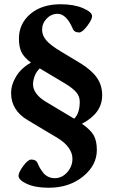

<svg xmlns="http://www.w3.org/2000/svg" viewBox="-20 -694 537 911"><path d="M210.9 196.8Q147.5 196.8 107.7 178.5Q67.9 160.2 67.9 140.1Q67.9 124 90.3 93.5Q112.8 63 128.4 63Q151.9 63 159.2 82Q164.6 94.7 169.7 103.5Q174.8 112.3 184.6 125Q194.3 137.7 208.5 144.5Q222.7 151.4 240.2 151.4Q273.9 151.4 298.8 123.5Q323.7 95.7 323.7 59.1Q323.7 32.7 305.9 7.3Q288.1 -18.1 253.4 -39.1L110.4 -124.5Q32.7 -171.4 32.7 -252Q32.7 -292.5 56.9 -332Q81.1 -371.6 127 -397Q94.7 -420.9 82.3 -445.8Q69.8 -470.7 69.8 -510.7Q69.8 -581.5 124 -627.7Q178.2 -673.8 267.6 -673.8Q330.6 -673.8 373.8 -655.3Q417 -636.7 417 -617.2Q417 -601.6 393.8 -570.8Q370.6 -540 355.5 -540Q331.5 -540 324.7 -559.1Q294.4 -628.4 253.4 -628.4Q223.1 -628.4 201.4 -605.7Q179.7 -583 179.7 -552.7Q179.7 -525.9 199.5 -502.7Q219.2 -479.5 269 -449.7L357.4 -396.5Q413.1 -362.8 439 -326.4Q464.8 -290 464.8 -241.7Q464.8 -156.7 368.7 -106.9Q411.1 -77.1 425.3 -50.8Q439.5 -24.4 439.5 17.6Q439.5 90.3 373.8 143.6Q308.1 196.8 210.9 196.8ZM323.7 -135.7Q324.7 -135.3 332 -130.9Q358.4 -156.7 358.4 -210.9Q358.4 -236.8 341.8 -256.3Q325.2 -275.9 287.1 -298.8L169.4 -369.1L168.9 -369.6Q152.8 -355 144.8 -334Q136.7 -313 136.7 -293Q136.7 -271.5 152.3 -250.2Q168 -229 194.8 -212.9Z"/></svg>

Font: Elstob 8pt
Style: Bold
Weight: 700
Designer: Peter S. Baker
Version: Version 1.015